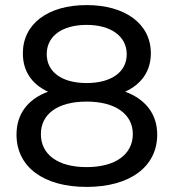

<svg xmlns="http://www.w3.org/2000/svg" viewBox="-20 -728 683 756"><path d="M321 -70C207 -70 141 -120 141 -200C141 -279 207 -328 321 -328C434 -328 503 -279 503 -200C503 -120 434 -70 321 -70ZM321 -401C223 -401 164 -445 164 -515C164 -586 225 -630 321 -630C416 -630 479 -586 479 -514C479 -445 419 -401 321 -401ZM473 -367C538 -397 574 -449 574 -518C574 -635 472 -708 321 -708C170 -708 70 -635 70 -518C70 -449 104 -397 169 -367C89 -337 45 -279 45 -198C45 -71 151 8 321 8C491 8 599 -71 599 -198C599 -278 554 -337 473 -367Z"/></svg>

Font: Montserrat-Alt1 Med
Style: Regular
Weight: 500
Designer: Differentunic
Foundry: Differentunic
Version: Version 7.222